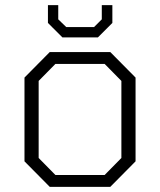

<svg xmlns="http://www.w3.org/2000/svg" viewBox="-20 -725 621 745"><path d="M222 -580 166 -636V-705H206V-650L237 -620H345L375 -650V-705H416V-636L360 -580ZM173 0 75 -99V-424L173 -523H408L506 -424V-99L408 0ZM195 -46H386L451 -112V-411L386 -477H195L130 -411V-112Z"/></svg>

Font: Tomorrow Light
Style: Regular
Weight: 300
Designer: Tony de Marco, Monica Rizzolli
Foundry: Just in Type
Version: Version 2.002